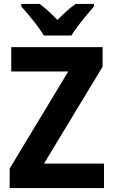

<svg xmlns="http://www.w3.org/2000/svg" viewBox="-20 -953 574 973"><path d="M507 0H29V-99L326 -591H37V-714H500V-615L203 -124H507ZM202 -773Q189 -795 169 -822Q149 -849 127 -875Q105 -901 88 -920V-933H181Q203 -917 225 -897Q247 -877 271 -852Q296 -877 318 -897Q340 -917 364 -933H456V-920Q439 -901 417.5 -875Q396 -849 375.5 -822Q355 -795 342 -773Z"/></svg>

Font: Noto Sans Hebrew SemiCondensed
Style: Bold
Weight: 700
Width: 4
Designer: Monotype Design Team
Foundry: Monotype Imaging Inc.
Version: Version 2.004; ttfautohint (v1.8.4.7-5d5b)